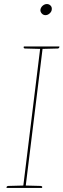

<svg xmlns="http://www.w3.org/2000/svg" viewBox="-20 -930 314 950"><path d="M94 0 180 -700H192L106 0ZM12 0 13 -5Q13 -7 15.5 -8.5Q18 -10 20 -10L97 -12V0ZM103 0 105 -12 182 -10Q184 -10 186.5 -8.5Q189 -7 189 -5L188 0ZM183 -700 180 -688 104 -690Q101 -690 99 -691.5Q97 -693 97 -695L98 -700ZM274 -700 273 -695Q273 -693 270.5 -691.5Q268 -690 266 -690L188 -688L189 -700ZM205 -855Q194 -855 186.5 -863.5Q179 -872 180 -882Q182 -894 191.5 -902Q201 -910 212 -910Q223 -910 230.5 -902Q238 -894 236 -882Q235 -872 225.5 -863.5Q216 -855 205 -855Z"/></svg>

Font: Aleo Thin
Style: Italic
Weight: 250
Italic angle: -7°
Designer: Alessio Laiso
Foundry: Alessio Laiso
Version: Version 2.001;gftools[0.9.29]